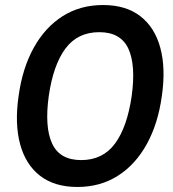

<svg xmlns="http://www.w3.org/2000/svg" viewBox="-20 -732 690 764"><path d="M288 12Q197 12 139.5 -32.5Q82 -77 60 -158.5Q38 -240 54 -350Q69 -460 114 -541.5Q159 -623 229 -667.5Q299 -712 390 -712Q481 -712 538.5 -667.5Q596 -623 618 -541.5Q640 -460 624 -350Q609 -240 564 -158.5Q519 -77 449 -32.5Q379 12 288 12ZM303 -95Q389 -95 437.5 -160.5Q486 -226 504 -350Q521 -474 490.5 -539Q460 -604 375 -604Q289 -604 240.5 -539Q192 -474 174 -350Q157 -226 187.5 -160.5Q218 -95 303 -95Z"/></svg>

Font: Host Grotesk SemiBold
Style: Italic
Weight: 600
Italic angle: -8°
Designer: Doğukan Karapınar based on Poppins by Indian Type Foundry, Jonny Pinhorn
Foundry: Element Type
Version: Version 1.001; ttfautohint (v1.8.4.7-5d5b)